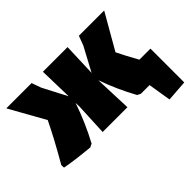

<svg xmlns="http://www.w3.org/2000/svg" viewBox="-122 -702 1068 1068"><g transform="rotate(-45 411.5 -168.5)"><path d="M187 12Q69 1 4 -12L3 -32Q81 -167 127 -263L10 -472H209L229 -416L303 -274L298 -472H492L485 -276L560 -416L581 -472H780L660 -263Q687 -208 725 -140H812V126L687 135L665 0H597L577 -10Q520 -114 483 -220V-210L491 0H296L305 -190L304 -221Q265 -106 207 2Z"/></g></svg>

Font: Alegreya Sans SC Black
Style: Regular
Weight: 900
Designer: Juan Pablo del Peral
Foundry: Huerta Tipografica
Version: Version 2.007